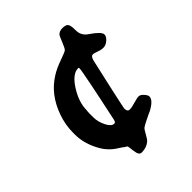

<svg xmlns="http://www.w3.org/2000/svg" viewBox="-188 -710 878 878"><g transform="rotate(-45 251.5 -270.5)"><path d="M173.8 -210.9Q173.8 -181.6 188.7 -152.1Q203.6 -122.6 221.2 -122.6Q229.5 -122.6 232.4 -135.3Q287.6 -392.6 287.6 -412.6V-415.5Q287.6 -418.9 285.6 -418.9H283.2Q246.6 -418.9 210.9 -362.8Q175.3 -306.6 175.3 -254.9L174.8 -251.5L174.3 -247.6L173.8 -236.8ZM58.6 -214.8V-226.6Q58.6 -276.4 75.7 -325.2Q109.9 -423.3 189 -471.2Q215.8 -487.8 254.2 -501.2Q292.5 -514.6 298.6 -520Q304.7 -525.4 316.4 -554.4Q328.1 -583.5 330.6 -586.4Q341.3 -599.6 362.1 -599.6Q382.8 -599.6 390.6 -591.1Q398.4 -582.5 398.4 -548.6Q398.4 -514.6 426.8 -495.6Q478 -460.9 478 -442.9Q478 -429.7 463.1 -416.5Q448.2 -403.3 432.4 -403.3Q416.5 -403.3 400.6 -409.7Q384.8 -416 375 -416Q365.2 -416 358.9 -396.5Q357.4 -392.1 329.8 -267.8Q302.2 -143.6 302.2 -138.7Q302.2 -118.2 317.9 -118.2Q330.1 -118.2 353.5 -125.2Q377 -132.3 388.2 -132.3Q399.4 -132.3 411.1 -118.9Q422.9 -105.5 422.9 -97.2Q422.9 -73.2 377.4 -48.8L357.9 -40L348.6 -35.2L339.4 -30.8Q311.5 -17.1 305.7 -12Q299.8 -6.8 288.3 14.4Q276.9 35.6 269 42Q248.5 59.6 215.8 59.6Q199.7 59.6 195.8 27.6Q191.9 -4.4 190.9 -5.9L175.8 -15.6L168.5 -21.5L159.7 -26.9Q117.2 -52.7 95.2 -90.3Q58.6 -151.9 58.6 -214.8Z"/></g></svg>

Font: Averia Sans Libre
Style: Bold Italic
Weight: 700
Italic angle: -6.90001°
Version: Version 1.002